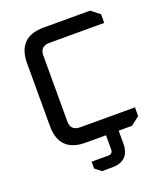

<svg xmlns="http://www.w3.org/2000/svg" viewBox="-156 -794 926 1081"><g transform="rotate(-20 307.0 -254.0)"><path d="M78 -158V-532Q78 -690 235 -690H513L564 -650V-598H236Q179 -598 179 -542V-148Q179 -92 236 -92H564V-40L513 0H235Q78 0 78 -158ZM230 112H329Q357 112 357 84V-42H433V76Q433 182 327 182H267L230 153Z"/></g></svg>

Font: Oxanium ExtraLight Medium
Style: Regular
Weight: 500
Version: Version 2.000